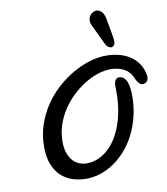

<svg xmlns="http://www.w3.org/2000/svg" viewBox="-103 -1070 1014 1166"><g transform="rotate(-10 403.5 -486.5)"><path d="M114.7 -224.1Q114.7 -295.4 136 -358.6Q157.2 -421.9 193.1 -475.3Q229 -528.8 276.1 -571.3Q323.2 -613.8 374.8 -643.3Q426.3 -672.9 479.2 -688.7Q532.2 -704.6 580.1 -704.6Q622.6 -704.6 660.9 -694.8Q699.2 -685.1 729.2 -665Q759.3 -645 779.3 -614.5Q799.3 -584 806.2 -543Q806.6 -540.5 806.6 -538.6Q806.6 -536.6 806.6 -534.2Q806.6 -515.1 795.7 -505.1Q784.7 -495.1 772 -495.1Q757.8 -495.1 745.6 -510.3Q733.4 -525.4 722.2 -553.2Q704.1 -587.4 669.9 -603Q635.7 -618.7 592.8 -618.7Q555.2 -618.7 513.9 -605Q472.7 -591.3 432.4 -566.4Q392.1 -541.5 355.5 -506.6Q318.8 -471.7 291 -429.4Q263.2 -387.2 246.8 -338.4Q230.5 -289.6 230.5 -237.3Q230.5 -193.8 241.2 -164.1Q252 -134.3 269.5 -115.7Q287.1 -97.2 309.1 -88.9Q331.1 -80.6 353.5 -80.6Q403.8 -80.6 449.5 -107.9Q495.1 -135.3 529.8 -186.3Q564.5 -237.3 585 -310.8Q605.5 -384.3 605.5 -476.6Q605.5 -485.8 605.2 -494.9Q605 -503.9 605 -513.7Q605 -538.1 613.8 -549.6Q622.6 -561 633.8 -561Q652.8 -561 664.8 -550.5Q676.8 -540 683.6 -522.7Q690.4 -505.4 693.1 -483.2Q695.8 -460.9 695.8 -437.5Q695.8 -371.1 681.6 -312.3Q667.5 -253.4 642.3 -203.4Q617.2 -153.3 582.8 -113.5Q548.3 -73.7 508.3 -46.1Q468.3 -18.6 424.1 -3.7Q379.9 11.2 335 11.2Q293.5 11.2 253.9 -0.7Q214.4 -12.7 183.3 -40.3Q152.3 -67.9 133.5 -113Q114.7 -158.2 114.7 -224.1ZM644 -805.7Q645 -799.3 645.5 -793.9Q646 -788.6 646 -783.7Q646 -765.6 638.7 -757.3Q631.3 -749 621.6 -749Q611.8 -749 601.3 -757.3Q590.8 -765.6 584 -782.2Q569.8 -813 555.2 -843.3Q540.5 -873.5 526.4 -904.3Q520.5 -917.5 520.5 -929.7Q520.5 -941.4 524.9 -951.4Q529.3 -961.4 536.4 -968.5Q543.5 -975.6 552.5 -979.7Q561.5 -983.9 570.8 -983.9Q586.4 -983.9 600.8 -971.2Q615.2 -958.5 622.1 -927.7Q627.4 -897 633.1 -866.7Q638.7 -836.4 644 -805.7Z"/></g></svg>

Font: Damion
Style: Regular
Weight: 400
Foundry: vernon adams
Version: Version 1.000